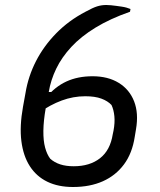

<svg xmlns="http://www.w3.org/2000/svg" viewBox="-20 -728 640 768"><path d="M405 -708Q414 -708 424 -707Q434 -706 445 -704.5Q456 -703 466.5 -701.5Q477 -700 486 -697.5Q495 -695 502 -692L500 -681Q420 -653 362 -617.5Q304 -582 265.5 -540.5Q227 -499 205 -453.5Q183 -408 175 -360L163 -296Q154 -245 153.5 -205Q153 -165 160.5 -137.5Q168 -110 181 -93Q198 -78 221 -70.5Q244 -63 275 -63Q339 -63 380 -95Q421 -127 431 -191L434 -205Q440 -237 437.5 -263Q435 -289 426 -308Q411 -324 385.5 -333.5Q360 -343 321 -343Q273 -343 227 -326Q181 -309 136 -277L143 -360H210L165 -338Q200 -381 245.5 -402Q291 -423 350 -423Q412 -423 455 -396.5Q498 -370 516.5 -322.5Q535 -275 524 -211L519 -181Q509 -115 476 -70.5Q443 -26 391.5 -3Q340 20 272 20Q213 20 169.5 -1Q126 -22 99.5 -63Q73 -104 65.5 -163.5Q58 -223 72 -301L82 -356Q93 -423 124 -483.5Q155 -544 205 -595Q255 -646 322 -681Q351 -697 368.5 -702.5Q386 -708 405 -708Z"/></svg>

Font: Rec Mono Semicasual
Style: Italic
Weight: 400
Italic angle: -10°
Version: Version 1.085; ttfautohint (v1.8.4.7-5d5b)